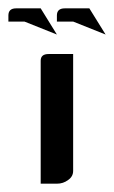

<svg xmlns="http://www.w3.org/2000/svg" viewBox="-50 -442 274 462"><path d="M47.9 0V-295.9Q47.9 -312 66.9 -312H126V-30.8Q126 -17.1 113.8 -8.8Q102.1 0 86.9 0ZM86.9 -390.1V-404.8Q86.9 -421.9 106 -421.9H165L204.1 -358.9L126 -390.1ZM-29.8 -390.1V-404.8Q-29.8 -421.9 -11.2 -421.9H47.9L86.9 -358.9L8.8 -390.1Z"/></svg>

Font: Hhenum
Style: Regular
Weight: 400
Designer: T. Christopher White
Version: Version 1.0